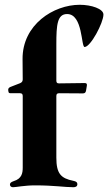

<svg xmlns="http://www.w3.org/2000/svg" viewBox="-20 -783 457 811"><path d="M76 -377.8V-75.3C76 -52.9 72.8 -28.4 37.6 -17.8C25.9 -13.8 22 -9.6 22 -3.6C22 3.6 27.3 7.8 34.8 7.8C47.6 7.8 83.8 0 127.8 0C210.6 0 251.4 7.8 289.8 7.8C296.9 7.8 306.8 6 306.8 -5C306.8 -12.8 302.2 -16.7 289.8 -19.2C236.9 -29.8 218 -49.7 218 -117.2V-377.8C218.4 -386 221.2 -388.8 229.4 -389.2L330.3 -388.5C338.4 -388.8 341.6 -391.7 343.4 -399.9L346.9 -421.2C348 -429.3 345.5 -432.2 337.4 -432.2L229.4 -430.8C221.2 -430.8 218.4 -433.6 218 -441.8V-596.6C218 -678.3 221.9 -723.7 263.5 -723.7C330.6 -723.7 322.1 -584.5 337.4 -584.5C362.6 -584.5 416.9 -686.8 416.9 -721.6C416.9 -745.7 366.1 -762.8 316.8 -762.8C206.3 -762.8 74.2 -679 75.3 -533.4L76 -447.4C75.6 -439.3 72.8 -435.4 65.3 -431.8L23.4 -415.5C16 -411.9 13.8 -408 14.9 -400.2L15.6 -396.3C16.7 -390.6 18.1 -389.2 26.3 -389.2H64.6C72.8 -388.8 75.6 -386 76 -377.8Z"/></svg>

Font: Margiela Serif
Style: Bold
Weight: 700
Designer: Andreas Faust, Stefan Endress
Version: Version 1.002;FEAKit 1.0